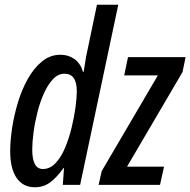

<svg xmlns="http://www.w3.org/2000/svg" viewBox="-20 -780 803 810"><path d="M127 10Q77 10 50 -29.5Q23 -69 23 -142Q23 -185 31 -239Q39 -293 55.5 -347.5Q72 -402 97.5 -447.5Q123 -493 157.5 -521Q192 -549 235 -549Q269 -549 294.5 -530.5Q320 -512 330 -477H333Q337 -503 341 -527.5Q345 -552 350 -573L389 -760H479L318 0H245L250 -71H248Q220 -32 192 -11Q164 10 127 10ZM161 -67Q191 -67 214.5 -92Q238 -117 254.5 -156.5Q271 -196 282 -241Q293 -286 298.5 -327Q304 -368 304 -395Q304 -469 252 -469Q225 -469 203.5 -446Q182 -423 165.5 -386.5Q149 -350 138 -306.5Q127 -263 121.5 -221.5Q116 -180 116 -149Q116 -67 161 -67ZM396 0 409 -58 646 -462H504L520 -539H763L750 -476L516 -77H672L655 0Z"/></svg>

Font: Noto Sans ExtraCondensed Medium
Style: Italic
Weight: 500
Width: 2
Italic angle: -12°
Designer: Monotype Design Team
Foundry: Monotype Imaging Inc.
Version: Version 2.013; ttfautohint (v1.8.4.7-5d5b)